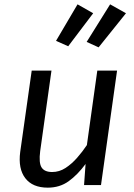

<svg xmlns="http://www.w3.org/2000/svg" viewBox="-20 -852 616 884"><path d="M200 12Q130 12 96.5 -31.5Q63 -75 73 -152L126 -527H217L165 -156Q158 -102 171.5 -81Q185 -60 220 -60Q253 -60 281.5 -78.5Q310 -97 335 -125.5Q360 -154 380 -184L428 -527H519L445 0H367L374 -97Q337 -47 296 -17.5Q255 12 200 12ZM379 -659 487 -832 560 -791 434 -634ZM238 -664 337 -832 409 -791 294 -639Z"/></svg>

Font: Fira Sans Variable
Style: Italic
Weight: 397
Italic angle: -8°
Designer: Carrois Corporate & Edenspiekermann AG
Foundry: Carrois Corporate GbR & Edenspiekermann AG
Version: Version 4.202